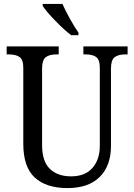

<svg xmlns="http://www.w3.org/2000/svg" viewBox="-20 -951 685 981"><path d="M99 -216V-605Q99 -646 80 -659.5Q61 -673 26 -673H14V-714H280V-673H268Q232 -673 213.5 -658.5Q195 -644 195 -601V-210Q195 -127 234.5 -88.5Q274 -50 343 -50Q415 -50 452.5 -93Q490 -136 490 -207V-605Q490 -646 471.5 -659.5Q453 -673 418 -673H406V-714H632V-673H620Q584 -673 565.5 -658.5Q547 -644 547 -601V-205Q547 -104 489.5 -47Q432 10 325 10Q216 10 157.5 -44Q99 -98 99 -216ZM198 -921V-931H299Q313 -899 336.5 -856.5Q360 -814 381 -784V-771H344Q309 -797 262.5 -845Q216 -893 198 -921Z"/></svg>

Font: Noto Serif Narrow
Style: Regular
Weight: 400
Width: 4
Designer: Monotype Design Team
Foundry: Monotype Imaging Inc.
Version: Version 1.001